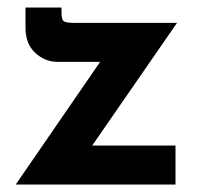

<svg xmlns="http://www.w3.org/2000/svg" viewBox="-20 -492 545 512"><path d="M134 -327Q100 -327 74 -351Q48 -375 48 -418V-472H144V-458Q144 -438 151.5 -434.5Q159 -431 178 -431H452L226 -104H448V0H22L247 -327Z"/></svg>

Font: Reem Kufi SemiBold
Style: Regular
Weight: 600
Designer: Khaled Hosny
Version: Version 1.001